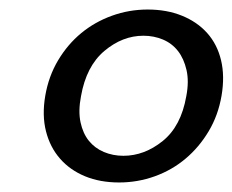

<svg xmlns="http://www.w3.org/2000/svg" viewBox="-20 -729 488 403"><path d="M75 -528Q82 -569 102 -602.5Q122 -636 150.5 -659.5Q179 -683 215 -696Q251 -709 290 -709Q330 -709 362 -696Q394 -683 415 -659.5Q436 -636 444 -602.5Q452 -569 445 -528Q438 -487 418 -453.5Q398 -420 369.5 -396Q341 -372 305 -359Q269 -346 230 -346Q190 -346 158.5 -359Q127 -372 106 -396Q85 -420 76.5 -453.5Q68 -487 75 -528ZM371 -527Q377 -558 371.5 -582Q366 -606 353.5 -622Q341 -638 322 -646Q303 -654 281 -654Q237 -654 199 -622Q161 -590 150 -527Q144 -496 149 -472.5Q154 -449 166.5 -433.5Q179 -418 198 -410Q217 -402 239 -402Q283 -402 321.5 -433Q360 -464 371 -527Z"/></svg>

Font: SVN-Poppins
Style: Italic
Weight: 400
Italic angle: -10°
Designer: Ninad Kale (Devanagari), Jonny Pinhorn (Latin)
Foundry: Indian Type Foundry
Version: Version 3.002 2017; ttfautohint (v1.8.3)